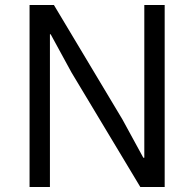

<svg xmlns="http://www.w3.org/2000/svg" viewBox="-20 -753 782 773"><path d="M181 0H99V-733H197L473 -272L557 -118H561V-733H643V0H545L268 -461L184 -615H181Z"/></svg>

Font: IBM Plex Sans JP
Style: Regular
Weight: 400
Designer: Mike Abbink; Paul van der Laan; Pieter van Rosmalen; Wujin Sim; Yejin Wi; Jinhee Kim; Boomi Park; Yona Kim; Kichan Ma
Foundry: Sandoll Inc.
Version: Version 1.000